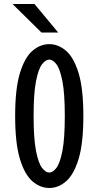

<svg xmlns="http://www.w3.org/2000/svg" viewBox="-20 -926 490 957"><path d="M226 11Q180.5 11 141.8 -22.2Q103 -55.5 79.2 -133.8Q55.5 -212 55.5 -348Q55.5 -483.5 79.2 -561.5Q103 -639.5 141.8 -672.8Q180.5 -706 226 -706Q270.5 -706 309.2 -672.8Q348 -639.5 371.8 -561.5Q395.5 -483.5 395.5 -348Q395.5 -212 371.8 -133.8Q348 -55.5 309.2 -22.2Q270.5 11 226 11ZM226 -66Q243.5 -66 261.2 -89.2Q279 -112.5 291 -173.8Q303 -235 303 -348Q303 -460.5 291 -521.5Q279 -582.5 261.2 -605.8Q243.5 -629 226 -629Q207.5 -629 189.5 -605.8Q171.5 -582.5 159.5 -521.5Q147.5 -460.5 147.5 -348Q147.5 -235 159.5 -173.8Q171.5 -112.5 189.5 -89.2Q207.5 -66 226 -66ZM186.5 -764 42.5 -906H152L270 -764Z"/></svg>

Font: Trispace Condensed
Style: Regular
Weight: 400
Width: 3
Designer: Tyler Finck
Foundry: Etcetera Type Company
Version: Version 1.210; ttfautohint (v1.8.3)